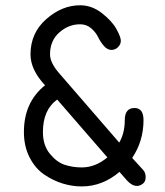

<svg xmlns="http://www.w3.org/2000/svg" viewBox="-20 -666 612 710"><path d="M377 -84 191.4 -297.9Q138.7 -259.8 138.7 -177.7Q138.7 -128.9 164.1 -97.7Q189.5 -66.4 219.2 -56.6Q249 -46.9 282.2 -46.9Q333 -46.9 377 -84ZM146.5 -350.6Q92.8 -408.2 92.8 -464.8Q92.8 -543.9 150.9 -595.2Q209 -646.5 276.4 -646.5Q319.3 -646.5 356.4 -617.7Q393.6 -588.9 410.2 -559.1Q426.8 -529.3 426.8 -515.6Q426.8 -502 416.5 -491.7Q406.2 -481.4 391.6 -481.4Q377 -481.4 364.3 -496.1Q351.6 -510.7 342.8 -528.8Q334 -546.9 316.9 -561.5Q299.8 -576.2 276.4 -576.2Q233.4 -576.2 199.2 -545.9Q165 -515.6 165 -464.8Q165 -433.6 200.2 -393.6L420.9 -138.7Q441.4 -173.8 441.4 -221.7Q441.4 -266.6 477.5 -266.6Q510.7 -266.6 510.7 -221.7Q510.7 -144.5 468.8 -82L509.8 -37.1Q518.6 -27.3 518.6 -10.7Q518.6 5.9 507.8 13.7Q497.1 21.5 487.3 21.5Q467.8 21.5 450.2 2L421.9 -30.3Q358.4 23.4 282.2 23.4Q247.1 23.4 211.9 12.7Q176.8 2 143.6 -20.5Q110.4 -43 89.4 -84Q68.4 -125 68.4 -177.7Q68.4 -288.1 146.5 -350.6Z"/></svg>

Font: Jura
Style: DemiBold
Weight: 600
Version: Version 2.4